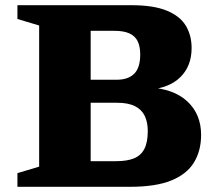

<svg xmlns="http://www.w3.org/2000/svg" viewBox="-20 -718 838 738"><path d="M237.5 -599.5 239 -698H485.5Q570 -698 620.8 -677.2Q671.5 -656.5 694 -619.5Q716.5 -582.5 716.5 -533.5Q716.5 -464.5 673.8 -422Q631 -379.5 551 -373L551.5 -382Q648 -377 700.5 -327.8Q753 -278.5 753 -199.5Q753 -138.5 725.5 -93.5Q698 -48.5 638.2 -24.2Q578.5 0 480.5 0H239.5L237.5 -98.5H427Q468 -98.5 494.8 -109.2Q521.5 -120 534.8 -145.5Q548 -171 548 -214.5Q548 -248 536.5 -272.2Q525 -296.5 499 -309.8Q473 -323 430.5 -323H236.5L238 -411.5H428.5Q472.5 -411.5 495.8 -434.5Q519 -457.5 519 -509Q519 -538.5 509.5 -558.8Q500 -579 478.2 -589.2Q456.5 -599.5 420 -599.5ZM47 0V-52.5L130.5 -77.5V-620L47 -645V-698H328.5V0Z"/></svg>

Font: Newsreader 9pt
Style: Bold
Weight: 700
Designer: Hugues Gentile
Foundry: Production Type
Version: Version 1.003